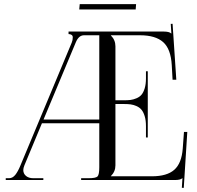

<svg xmlns="http://www.w3.org/2000/svg" viewBox="-20 -872 952 930"><path d="M637.2 -826.2H363.8L366.2 -852.1H639.2ZM460.9 -701.2H387.2Q361.3 -701.2 347.2 -667L190.9 -293H460.9ZM373 0V-8.8H408.2Q443.8 -8.8 452.4 -17.3Q460.9 -25.9 460.9 -62V-274.9H183.1L98.1 -70.8Q92.8 -57.6 92.8 -48.3Q92.8 -30.8 106 -19.8Q119.1 -8.8 141.1 -8.8H189.9V0H7.8V-8.8H23.9Q41 -8.8 54 -24.9Q66.9 -41 79.1 -70.8L327.6 -666Q332.5 -677.2 332.5 -691.9Q332.5 -698.7 326.9 -702.9Q321.3 -707 312 -707V-719.2H772Q799.8 -719.2 809.1 -710H810.1L807.1 -756.3L815.9 -756.8L834 -485.8H815.9L812 -556.2Q807.6 -634.8 770.3 -668Q732.9 -701.2 658.2 -701.2H517.1V-700.2Q539.1 -678.2 539.1 -647.9V-386.2H579.1Q598.6 -386.2 612.3 -387.9Q626 -389.6 641.1 -396Q656.2 -402.3 665.5 -413.3Q674.8 -424.3 680.9 -444.3Q687 -464.4 687 -492.2V-526.9H695.8V-206.1H687V-261.2Q687 -289.1 680.9 -309.1Q674.8 -329.1 665.5 -340.3Q656.2 -351.6 641.1 -358.2Q626 -364.7 612.1 -366.5Q598.1 -368.2 579.1 -368.2H539.1V-70.8Q539.1 -41 517.1 -19V-18.1H715.8Q788.6 -18.1 824.2 -49.6Q859.9 -81.1 865.2 -152.8L871.1 -232.9H887.2L870.1 38.1L860.8 37.6L863.8 -8.8H862.8Q854 0 826.2 0Z"/></svg>

Font: FoglihtenNo07calt
Style: Regular
Weight: 500
Designer: gluk (gluksza@wp.pl)
Foundry: gluk (gluksza@wp.pl)
Version: Version 0.844